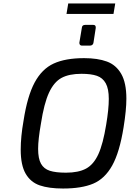

<svg xmlns="http://www.w3.org/2000/svg" viewBox="-20 -1077 746 1103"><path d="M99 -217Q99 -292 115 -382Q137 -525 179 -603Q221 -681 288.5 -712Q356 -743 463 -743Q541 -743 594 -723.5Q647 -704 676.5 -652.5Q706 -601 706 -510Q706 -445 690 -346Q667 -202 624.5 -126Q582 -50 515.5 -22Q449 6 342 6Q261 6 208.5 -12Q156 -30 127.5 -79Q99 -128 99 -217ZM590 -361Q605 -450 605 -509Q605 -567 587.5 -598.5Q570 -630 536.5 -641.5Q503 -653 448 -653Q377 -653 333.5 -629.5Q290 -606 261.5 -544.5Q233 -483 215 -366Q199 -275 199 -222Q199 -166 215.5 -136.5Q232 -107 266 -96Q300 -85 359 -85Q431 -85 474.5 -108.5Q518 -132 545 -191Q572 -250 590 -361ZM436 -830V-832L450 -916Q451 -934 469 -934H516Q530 -934 530 -920V-916L517 -832Q516 -824 510.5 -819.5Q505 -815 497 -815H450Q444 -815 440 -819Q436 -823 436 -830ZM372 -1057H642L632 -997H362Z"/></svg>

Font: Exo Medium
Style: Italic
Weight: 500
Italic angle: -9°
Designer: Natanael Gama
Foundry: Natanael Gama
Version: Version 1.500; ttfautohint (v1.6)